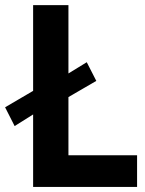

<svg xmlns="http://www.w3.org/2000/svg" viewBox="-35 -740 573 760"><path d="M22.9 -241 -14.8 -315.3 113.5 -390.5 216.2 -437.2 308.4 -493.7 346.2 -419.8 216.2 -344.3 113.5 -297.9ZM96.1 0V-719.7H235.9V-125.3H507.6V0Z"/></svg>

Font: Reddit Sans
Style: Regular
Weight: 400
Designer: Stephen Hutchings
Foundry: Reddit
Version: Version 1.014